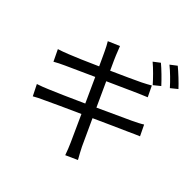

<svg xmlns="http://www.w3.org/2000/svg" viewBox="-194 -1070 1322 1315"><g transform="rotate(30 467.5 -412.0)"><path d="M72 -279 90 -192C112 -198 139 -204 178 -210C225 -219 329 -236 439 -254C456 -154 469 -70 473 -48C478 -19 481 11 484 46L576 31C568 2 560 -33 554 -62C550 -85 536 -168 519 -267C620 -284 717 -299 773 -308C811 -314 843 -320 863 -322L847 -406C826 -399 797 -393 759 -386C707 -377 609 -360 506 -343L474 -533C568 -548 658 -563 703 -570C730 -574 760 -578 775 -580L759 -664C742 -659 716 -653 687 -647C645 -639 556 -624 461 -609C451 -667 444 -709 443 -720C440 -742 437 -770 435 -789L346 -776C352 -754 358 -732 362 -706C364 -693 372 -653 381 -597C287 -582 200 -569 160 -565C129 -561 102 -559 77 -558L94 -468C117 -474 143 -480 175 -485C214 -492 300 -506 394 -521L426 -329C315 -311 209 -294 160 -288C134 -284 95 -280 72 -279ZM682 -808C709 -770 743 -710 763 -669L817 -693C796 -734 760 -795 735 -830ZM792 -848C820 -810 853 -754 875 -710L929 -734C910 -771 871 -834 845 -870Z"/></g></svg>

Font: GenEiGothic-pro-Regular
Style: Regular
Weight: 400
Designer: Ryoko NISHIZUKA (kana & ideographs); Paul D. Hunt (Latin, Greek & Cyrillic); Wenlong ZHANG (bopomofo); Sandoll Communica
Foundry: Adobe Systems Incorporated; o_tamon
Version: Version 1.000.140830